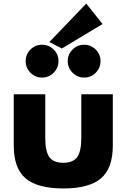

<svg xmlns="http://www.w3.org/2000/svg" viewBox="-20 -1042 713 1077"><path d="M256.8 -806.2 463.9 -1022 555.2 -907.2 327.1 -770ZM57.1 -226.1V-513.2H233.9V-269Q233.9 -192.9 256.8 -160.9Q279.8 -128.9 335 -128.9Q390.1 -128.9 413.1 -160.9Q436 -192.9 436 -269V-513.2H612.8V-226.1Q612.8 -98.1 546.4 -41.5Q480 15.1 335 15.1Q189.9 15.1 123.5 -41.5Q57.1 -98.1 57.1 -226.1ZM150.9 -634Q124 -661.1 124 -699.2Q124 -737.3 150.9 -764.2Q177.7 -791 215.8 -791Q253.9 -791 281 -764.2Q308.1 -737.3 308.1 -699.2Q308.1 -661.1 281 -634Q253.9 -606.9 215.8 -606.9Q177.7 -606.9 150.9 -634ZM387 -634Q359.9 -661.1 359.9 -699.2Q359.9 -737.3 387 -764.2Q414.1 -791 452.1 -791Q490.2 -791 517.1 -764.2Q543.9 -737.3 543.9 -699.2Q543.9 -661.1 517.1 -634Q490.2 -606.9 452.1 -606.9Q414.1 -606.9 387 -634Z"/></svg>

Font: Hussar Preview
Style: Bold
Weight: 700
Foundry: Cannot Into Space Fonts, PlusOne Fonts
Version: Version 2.29RC2 "Millennial"